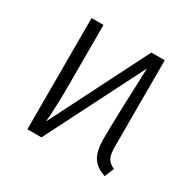

<svg xmlns="http://www.w3.org/2000/svg" viewBox="-124 -648 783 782"><g transform="rotate(30 267.0 -257.5)"><path d="M479 -36 461 8Q418 -6 399.5 -35.5Q381 -65 381 -119Q381 -213 391 -458L159 0H93V-523H149V-212Q149 -163 145 -95Q143 -75 143 -66L374 -523H437V-117Q437 -81 446 -64Q455 -47 479 -36Z"/></g></svg>

Font: Fira Sans Condensed Light
Style: Regular
Weight: 300
Width: 3
Designer: bBox Type GmbH & Carrois Corporate GbR & Edenspiekermann AG
Foundry: bBox Type GmbH & Carrois Corporate GbR & Edenspiekermann AG
Version: Version 4.301